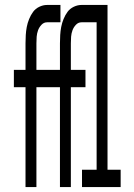

<svg xmlns="http://www.w3.org/2000/svg" viewBox="-20 -755 540 775"><path d="M83 0V-403H36V-473H83V-580Q83 -597 84 -613.5Q85 -630 88 -646Q91 -662 97.5 -678Q104 -694 113.5 -707Q123 -720 138.5 -727.5Q154 -735 170 -735H224V-665H170Q157 -665 147.5 -655Q138 -645 133.5 -632.5Q129 -620 128 -607Q127 -594 127 -580V-473H224V-403H127V0ZM222 0V-403H175V-473H222V-580Q222 -597 223 -613.5Q224 -630 227 -646Q230 -662 236.5 -678Q243 -694 252.5 -707Q262 -720 277.5 -727.5Q293 -735 309 -735H363V-665H309Q296 -665 286.5 -655Q277 -645 272.5 -632.5Q268 -620 267 -607Q266 -594 266 -580V-473H325V-403H266V0ZM311 0V-70H370V-665H318V-735H414V-70H467V0Z"/></svg>

Font: Iosevka Curly
Style: Regular
Weight: 400
Monospace: yes
Designer: Belleve Invis
Foundry: Belleve Invis
Version: Version 22.1.2; ttfautohint (v1.8.4)